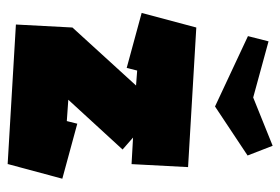

<svg xmlns="http://www.w3.org/2000/svg" viewBox="-138 -606 748 513"><g transform="rotate(90 236.5 -350.0)"><path d="M162 -314 15 -354 54 -500 427 -478 419 -327 348 -331 380 -303 247 -158 304 -154 311 -182 458 -142 419 3V4H418L46 -18L54 -169L209 -339L169 -342ZM91 -693 241 -652 370 -704 396 -637 265 -550 77 -638Z"/></g></svg>

Font: Blaka
Style: Regular
Weight: 400
Designer: Mohamed Gaber
Foundry: Kief Type Foundry
Version: Version 1.003; ttfautohint (v1.8.4.7-5d5b)